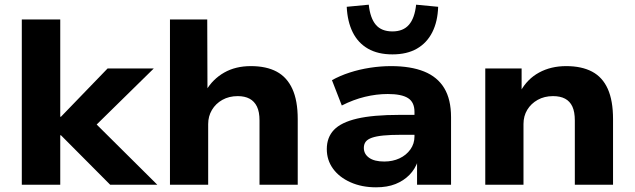

<svg xmlns="http://www.w3.org/2000/svg" viewBox="-20 -788 2707 819"><path d="M73 0V-705H237V-290H240L439 -496H636L365 -230L367 -282L651 0H450L240 -211H237V0Z M705 0V-705H864L865 -402H859Q888 -451 936.5 -478.5Q985 -506 1050 -506Q1116 -506 1160 -482.5Q1204 -459 1227 -409Q1250 -359 1250 -280V0H1087V-274Q1087 -311 1076 -333.5Q1065 -356 1044.5 -367Q1024 -378 994 -378Q957 -378 928.5 -362Q900 -346 884 -319Q868 -292 868 -259V0Z M1584 11Q1523 11 1475 -10.5Q1427 -32 1400.5 -68.5Q1374 -105 1374 -152Q1374 -202 1404.5 -234Q1435 -266 1503 -282Q1571 -298 1685 -298H1767V-213H1690Q1646 -213 1615.5 -210Q1585 -207 1566.5 -200.5Q1548 -194 1540 -183.5Q1532 -173 1532 -157Q1532 -131 1554.5 -115Q1577 -99 1619 -99Q1655 -99 1684 -112.5Q1713 -126 1730.5 -150.5Q1748 -175 1748 -206V-311Q1748 -352 1720.5 -369.5Q1693 -387 1634 -387Q1586 -387 1536.5 -375Q1487 -363 1438 -338L1396 -446Q1430 -465 1471.5 -478.5Q1513 -492 1558.5 -499Q1604 -506 1648 -506Q1732 -506 1789 -483Q1846 -460 1875 -412Q1904 -364 1904 -288V0H1759V-102H1763Q1751 -67 1726.5 -42Q1702 -17 1667 -3Q1632 11 1584 11ZM1654 -556Q1592 -556 1549.5 -580.5Q1507 -605 1484.5 -650.5Q1462 -696 1459 -759L1553 -768Q1559 -711 1583 -682.5Q1607 -654 1654 -654Q1700 -654 1724.5 -682.5Q1749 -711 1755 -768L1849 -759Q1847 -696 1824 -650.5Q1801 -605 1758.5 -580.5Q1716 -556 1654 -556Z M2050 0V-496H2205V-398H2200Q2229 -451 2279.5 -478.5Q2330 -506 2395 -506Q2461 -506 2505.5 -482.5Q2550 -459 2572.5 -409Q2595 -359 2595 -280V0H2432V-274Q2432 -311 2421.5 -333.5Q2411 -356 2390.5 -367Q2370 -378 2339 -378Q2302 -378 2273.5 -362Q2245 -346 2229 -319.5Q2213 -293 2213 -259V0Z"/></svg>

Font: Nunito Sans 10pt SemiExpanded ExtraBold
Style: Regular
Weight: 800
Width: 6
Designer: Vernon Adams
Foundry: Vernon Adams
Version: Version 3.101;gftools[0.9.27]